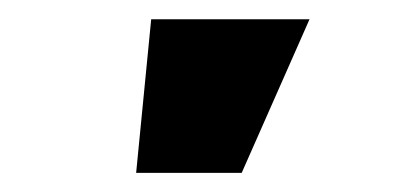

<svg xmlns="http://www.w3.org/2000/svg" viewBox="-20 -772 428 199"><path d="M121.1 -592.8 136.7 -752H300.8L230.5 -592.8Z"/></svg>

Font: Inter 24pt Black
Style: Regular
Weight: 900
Designer: Rasmus Andersson
Foundry: rsms
Version: Version 4.001;git-66647c0bb